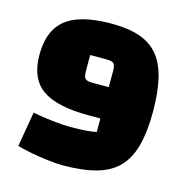

<svg xmlns="http://www.w3.org/2000/svg" viewBox="-99 -733 813 841"><g transform="rotate(15 307.5 -312.5)"><path d="M257 15Q230 15 189 10Q148 5 109.5 -2.5Q71 -10 49 -17L76 -175Q117 -167 165 -161.5Q213 -156 247 -156Q290 -156 319.5 -158.5Q349 -161 365 -165V-226H311Q166 -226 100.5 -273Q35 -320 35 -425Q35 -501 63.5 -548Q92 -595 152 -617.5Q212 -640 308 -640Q382 -640 434 -622Q486 -604 518 -565.5Q550 -527 565 -464.5Q580 -402 580 -313Q580 -222 563 -159Q546 -96 508.5 -57.5Q471 -19 409 -2Q347 15 257 15ZM291 -368H365V-441Q365 -467 357 -475Q349 -483 324 -483H250V-410Q250 -385 258 -376.5Q266 -368 291 -368Z"/></g></svg>

Font: Changa ExtraLight ExtraBold
Style: Regular
Weight: 800
Version: Version 3.002; ttfautohint (v1.8.2)